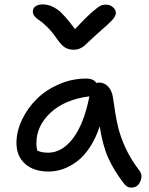

<svg xmlns="http://www.w3.org/2000/svg" viewBox="-20 -808 673 865"><path d="M457 -787.1Q476.1 -787.1 489 -775.4Q502 -763.7 502 -749Q502 -736.8 488 -720.5Q474.1 -704.1 420.9 -658.2Q404.8 -644 385 -625Q365.2 -606 357.9 -600.1Q350.6 -594.2 338.9 -589.1Q327.1 -584 312 -584Q288.6 -584 272.2 -594.5Q255.9 -605 235.8 -633.8Q215.3 -664.1 193.4 -685.8Q171.4 -707.5 158.2 -715.8Q145 -724.1 136.5 -733.9Q127.9 -743.7 127.9 -755.9Q127.9 -771 139.9 -779.5Q151.9 -788.1 171.9 -788.1Q206.5 -788.1 237.8 -765.9Q269 -743.7 317.9 -676.8Q364.7 -727.1 393.1 -752Q421.4 -776.9 432.6 -782Q443.8 -787.1 457 -787.1ZM199.2 -35.2Q131.8 -35.2 93 -69.8Q54.2 -104.5 54.2 -164.1Q54.2 -216.3 79.1 -268.6Q104 -320.8 145.3 -361.8Q186.5 -402.8 245.6 -428.5Q304.7 -454.1 368.2 -454.1Q401.9 -454.1 414.1 -434.1Q418 -436 426.8 -436Q450.7 -436 467.5 -417.7Q484.4 -399.4 488.8 -369.1Q499.5 -291 510.3 -243.2Q521 -195.3 544.7 -143.3Q568.4 -91.3 606.9 -41Q624.5 -19.5 612.5 8.8Q600.6 37.1 571.8 37.1Q559.6 37.1 552.2 32.2Q544.9 27.3 536.1 16.1Q493.7 -39.6 468.3 -95Q442.9 -150.4 429.2 -238.8Q411.6 -185.1 384.8 -144.5Q357.9 -104 326.9 -80.8Q295.9 -57.6 263.9 -46.4Q231.9 -35.2 199.2 -35.2ZM144 -163.1Q144 -143.1 147.9 -129.9Q165.5 -120.1 196.8 -120.1Q260.3 -120.1 309.6 -185.8Q358.9 -251.5 382.8 -374Q270.5 -359.4 207.3 -299.8Q144 -240.2 144 -163.1Z"/></svg>

Font: Shantell Sans Irregular
Style: Regular
Weight: 400
Designer: Stephen Nixon, Anya Danilova, Shantell Martin
Foundry: Arrow Type
Version: Version 1.006;[9816181b4]